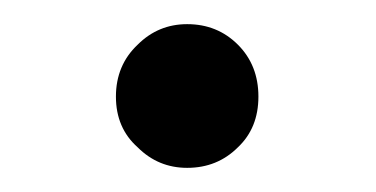

<svg xmlns="http://www.w3.org/2000/svg" viewBox="-20 -404 311 159"><path d="M135 -265Q160 -265 177 -282Q194 -298 194 -324Q194 -350 177 -367Q160 -384 135 -384Q111 -384 94 -367Q76 -350 76 -324Q76 -298 94 -282Q111 -265 135 -265Z"/></svg>

Font: Source Serif 4 48pt
Style: Regular
Weight: 400
Designer: Frank Grie√ühammer
Foundry: Adobe Systems Incorporated
Version: Version 4.004;hotconv 1.0.116;makeotfexe 2.5.65601